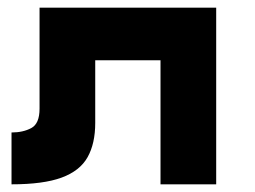

<svg xmlns="http://www.w3.org/2000/svg" viewBox="-20 -480 663 500"><path d="M543 -460H83V-197Q83 -158 61.5 -146.5Q40 -135 10 -135V0Q93 0 140.5 -17.5Q188 -35 208 -70.5Q228 -106 228 -160V-323H398V0H543Z"/></svg>

Font: Jost
Style: Bold
Weight: 700
Version: Version 3.710